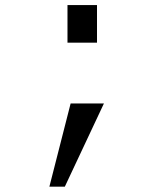

<svg xmlns="http://www.w3.org/2000/svg" viewBox="-20 -548 640 746"><path d="M242.2 -382.3V-528.3H356.9V-382.3ZM171.9 177.2 254.4 -146H383.8L231.9 177.2Z"/></svg>

Font: Liberation Mono
Style: Regular
Weight: 400
Monospace: yes
Designer: Steve Matteson
Foundry: Ascender Corporation
Version: Version 2.1.5